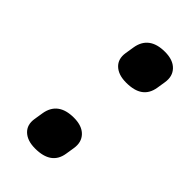

<svg xmlns="http://www.w3.org/2000/svg" viewBox="-164 -531 592 592"><g transform="rotate(45 131.5 -235.0)"><path d="M113.5 12Q79.6 12 61.5 -5.1Q43.4 -22.2 48.1 -51.4L52.8 -80.7Q57.5 -110.2 77.1 -125.1Q96.7 -140 131.2 -140Q166.4 -140 184.2 -121.6Q201.9 -103.2 197.2 -73.7L192.6 -44.7Q183.9 12 113.5 12ZM168.4 -330.1Q134.5 -330.1 116.4 -347.2Q98.4 -364.3 103 -393.5L107.7 -422.8Q112.4 -452.3 132 -467.2Q151.6 -482.2 186.1 -482.2Q221.3 -482.2 239.1 -463.7Q256.8 -445.3 252.1 -415.8L247.5 -386.8Q242.8 -358.3 223.3 -344.2Q203.9 -330.1 168.4 -330.1Z"/></g></svg>

Font: Sofia Sans Hairline
Style: Italic
Weight: 1
Italic angle: -9°
Designer: Botio Nikoltchev, Ani Petrova
Foundry: lettersoup
Version: Version 4.102